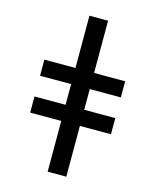

<svg xmlns="http://www.w3.org/2000/svg" viewBox="-146 -908 991 1224"><g transform="rotate(15 350.0 -295.5)"><path d="M84 -115.2V-221.7H289.1V-358.4H84V-464.8H289.1V-809.6H412.1V-464.8H617.2V-358.4H412.1V-221.7H617.2V-115.2H412.1V219.7H289.1V-115.2Z"/></g></svg>

Font: GenEi M Gothic v2 Bold
Style: Regular
Weight: 700
Version: Version 2.0